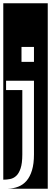

<svg xmlns="http://www.w3.org/2000/svg" viewBox="-32 -937 311 1170"><path d="M-12 -917H259V213H15Q50 212 79.5 200.5Q109 189 130 164.5Q151 140 163 100.5Q175 61 175 4V-445H5V-388H104V4Q104 58 93.5 89Q83 120 66.5 135Q50 150 29.5 154Q9 158 -12 158ZM99 -560H175V-651H99Z"/></svg>

Font: Zilla Slab Regular Highlight
Style: Regular
Weight: 410
Designer: Typotheque Type Foundry
Foundry: Typotheque type foundry
Version: Version 1.0; 2017